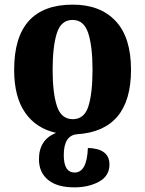

<svg xmlns="http://www.w3.org/2000/svg" viewBox="-20 -568 626 828"><path d="M301 240Q362 240 407 215.5Q452 191 452 141Q452 73 359 70Q355 176 302 176Q255 176 255 101Q255 16 312 11Q545 -4 545 -267Q545 -407 478.5 -477.5Q412 -548 294 -548Q41 -548 41 -267Q41 -150 88.5 -82Q136 -14 222 5Q148 34 148 119Q148 175 187 207.5Q226 240 301 240ZM294 -54Q244 -54 225.5 -110.5Q207 -167 207 -267Q207 -367 225 -424.5Q243 -482 293 -482Q342 -482 360.5 -425Q379 -368 379 -267Q379 -167 361.5 -110.5Q344 -54 294 -54Z"/></svg>

Font: Noto Serif Georgian SemiCondensed Extra
Style: Regular
Weight: 800
Width: 4
Designer: Monotype Design Team
Foundry: Monotype Imaging Inc.
Version: Version 1.901